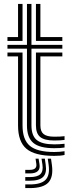

<svg xmlns="http://www.w3.org/2000/svg" viewBox="-20 -790 369 984"><path d="M257.8 -30.5Q183.2 -30.5 150.8 -57.6Q118.2 -84.8 118.2 -147V-540.5H18.2V-560.2H118.2V-770H141.2V-560.2H299.5V-540.5H141.2V-147Q141.2 -95 168.2 -72.6Q195.2 -50.2 257.8 -50.2Q285.2 -50.2 310.8 -53.2V-34Q291.5 -30.5 257.8 -30.5ZM18.2 -580.2V-600H72.5V-770H95.5V-580.2ZM164.2 -580.2V-770H187V-600H299.5V-580.2ZM257.8 8.8Q158.5 8.8 115.5 -27.5Q72.5 -63.8 72.5 -147V-501H18.2V-520.8H95.5V-147Q95.5 -74 133.1 -42.5Q170.8 -11 257.8 -11Q285.2 -11 310.8 -15V4.2Q290.8 8.8 257.8 8.8ZM257.8 -70Q207.8 -70 186 -87.9Q164.2 -105.8 164.2 -147V-520.8H299.5V-501H187V-147Q187 -116.2 203.5 -102.9Q220 -89.5 257.8 -89.5Q273 -89.5 286.2 -90Q299.5 -90.5 310.8 -92V-72.8Q289.8 -70 257.8 -70ZM224.8 23.2H241.5L246.2 57Q254.2 118.2 227.2 146.1Q200.2 174 132.5 174H109.5V155.2H132.5Q190.2 155.2 213.2 131.9Q236.2 108.5 229.5 57ZM162.2 23.2H177.8L182.2 50.2Q190.8 98.8 132.5 98.8H109.5V80.5H132.5Q170.5 80.5 166.2 50.2ZM192.8 23.2H209.8L214.2 53.8Q220.8 96.8 201.2 116.5Q181.8 136.2 132.5 136.2H109.5V117.5H132.5Q171.8 117.5 187.1 102.4Q202.5 87.2 197.5 53.8Z"/></svg>

Font: Big Shoulders Inline Text
Style: Bold
Weight: 700
Designer: Patric King
Foundry: XO Type Co
Version: Version 1.000